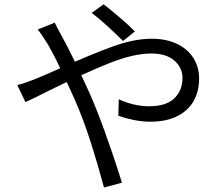

<svg xmlns="http://www.w3.org/2000/svg" viewBox="-20 -807 1017 878"><path d="M399.4 -748 453.9 -787.2Q482.5 -765.4 527.1 -727.4Q571.7 -689.3 596.9 -663.1L542.6 -619.6Q510.5 -651.9 469.8 -689Q429.1 -726.1 399.4 -748ZM264.6 -638.2Q314.3 -547.2 389.4 -381.6Q422.6 -306 458.4 -207.4Q494.1 -108.8 526.7 -6.2L537.5 28.4L455.6 50.5Q427.2 -55.4 394.2 -158.7Q361.1 -262 322.6 -349.7L299.6 -400.6Q235.2 -542.5 199.7 -602.7Q173.3 -646.2 152.7 -672L230.3 -703.5Q240.1 -681.8 264.6 -638.2ZM138.5 -444.5Q172.6 -457.9 258.7 -496.5Q398.8 -559.4 496.3 -594.7Q593.9 -629.9 673.7 -629.9Q739.9 -629.9 788.8 -606.7Q837.8 -583.5 864.1 -542.2Q890.5 -501 890.5 -447.5Q890.5 -390.1 865.9 -345.9Q841.3 -301.6 791.3 -276.1Q741.3 -250.5 667.1 -250.5Q629.4 -250.5 590.7 -258.5Q552 -266.5 521.1 -277.8L523.2 -353Q593.5 -321 662.1 -321Q739.1 -321 776.8 -357.1Q814.5 -393.2 814.5 -450.6Q814.5 -497.6 777.4 -529.9Q740.4 -562.3 671.6 -562.3Q589.2 -562.3 474.6 -516.1Q360 -469.8 202 -391.5Q123.4 -351.7 96.2 -340.2L59 -418.2Q80.1 -423.2 102 -430.9Q123.9 -438.6 138.5 -444.5Z"/></svg>

Font: Min Sans VF VF
Style: Regular
Weight: 400
Designer: Jinseong-Kim, NotoSansCJK, Nunito
Foundry: Jinseong-Kim
Version: Version 1.420;Glyphs 3.1.2 (3151)